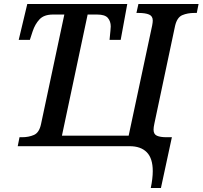

<svg xmlns="http://www.w3.org/2000/svg" viewBox="-20 -734 1017 964"><path d="M737 210Q747 162 747 125Q747 61 717 30.5Q687 0 631 0H69L78 -45H91Q124 -45 150.5 -56.5Q177 -68 186 -111L303 -661H246Q201 -661 178.5 -637Q156 -613 144 -577L130 -534H74L117 -714H619L586 -534H530Q533 -564 534.5 -579.5Q536 -595 536 -601Q536 -627 521.5 -644Q507 -661 468 -661H420L291 -53H626L744 -606Q747 -622 747 -631Q747 -653 728.5 -661Q710 -669 675 -669H665L675 -714H977L968 -669H955Q922 -669 895.5 -658Q869 -647 859 -604L755 -113Q753 -104 752 -96.5Q751 -89 751 -83Q751 -60 768 -52.5Q785 -45 816 -45H843L788 210Z"/></svg>

Font: Noto Serif Medium
Style: Italic
Weight: 500
Italic angle: -12°
Designer: Monotype Design Team
Foundry: Monotype Imaging Inc.
Version: Version 2.014; ttfautohint (v1.8.4.7-5d5b)